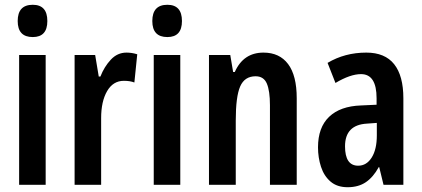

<svg xmlns="http://www.w3.org/2000/svg" viewBox="-20 -773 1765 803"><path d="M117 -753Q178 -753 178 -685Q178 -618 117 -618Q54 -618 54 -685Q54 -753 117 -753ZM171 -543V0H60V-543Z M509 -553Q519 -553 530 -551.5Q541 -550 554 -546L542 -428Q524 -435 498 -435Q453 -435 428 -392Q403 -349 403 -279V0H292V-543H378L393 -453H400Q416 -494 443.5 -523.5Q471 -553 509 -553Z M680 -753Q741 -753 741 -685Q741 -618 680 -618Q617 -618 617 -685Q617 -753 680 -753ZM734 -543V0H623V-543Z M1082 -553Q1149 -553 1185 -505Q1221 -457 1221 -362V0H1109V-333Q1109 -393 1096 -423.5Q1083 -454 1049 -454Q1003 -454 984.5 -411.5Q966 -369 966 -269V0H854V-543H943L955 -472H962Q998 -553 1082 -553Z M1512 -553Q1590 -553 1628.5 -504.5Q1667 -456 1667 -362V0H1584L1566 -74H1564Q1541 -32 1510 -11Q1479 10 1434 10Q1390 10 1362.5 -13.5Q1335 -37 1322.5 -75.5Q1310 -114 1310 -157Q1310 -240 1356.5 -284.5Q1403 -329 1490 -332L1555 -335V-362Q1555 -463 1490 -463Q1445 -463 1383 -426L1350 -510Q1422 -553 1512 -553ZM1515 -256Q1423 -251 1423 -161Q1423 -80 1478 -80Q1513 -80 1534.5 -114Q1556 -148 1556 -207V-259Z"/></svg>

Font: Noto Sans Khmer UI ExtraCondensed SemiBold
Style: Regular
Weight: 600
Width: 2
Designer: Danh Hong and the Monotype Design Team
Foundry: Monotype Imaging Inc.
Version: Version 2.002; ttfautohint (v1.8.4.7-5d5b)